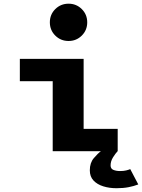

<svg xmlns="http://www.w3.org/2000/svg" viewBox="-20 -819 769 1040"><path d="M351.5 -597Q309 -597 279.5 -626.2Q250 -655.5 250 -698Q250 -740.5 279.5 -769.8Q309 -799 351.5 -799Q393.5 -799 423 -769.8Q452.5 -740.5 452.5 -698Q452.5 -655.5 423 -626.2Q393.5 -597 351.5 -597ZM433 -121H617.5V0H265.5V-379H87.5V-500H433ZM617 0Q606 11.5 592.5 32.8Q579 54 579 77Q579 95 594.2 101.2Q609.5 107.5 630 107.5Q649.5 107.5 663 104.2Q676.5 101 685.5 97L729 180Q704.5 189.5 676 195Q647.5 200.5 611 200.5Q572 200.5 539.2 190.2Q506.5 180 486.5 158.8Q466.5 137.5 466.5 103.5Q466.5 63 488.2 37.5Q510 12 526.5 0Z"/></svg>

Font: League Mono
Style: Bold
Weight: 700
Width: 6
Designer: Tyler Finck
Foundry: The League of Moveable Type / Tyler Finck
Version: Version 2.300;RELEASE